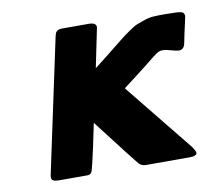

<svg xmlns="http://www.w3.org/2000/svg" viewBox="-61 -541 702 623"><g transform="rotate(-10 290.5 -229.5)"><path d="M64 -20 154.8 -445.8Q154.8 -446.8 155.8 -450.2Q157.7 -458 159.4 -461.4Q161.1 -464.8 166 -468Q170.9 -471.2 181.2 -471.2H268.1Q293 -471.2 293 -456.1Q293 -455.1 266.1 -325.2Q289.1 -343.3 320.1 -367.7Q351.1 -392.1 362.5 -401.6Q374 -411.1 394 -425Q414.1 -439 423.1 -442.4Q432.1 -445.8 448 -451.4Q463.9 -457 478 -458Q492.2 -459 512.2 -459Q558.1 -459 569.6 -456.5Q581.1 -454.1 581.1 -441.9Q581.1 -439.9 577.6 -424.6Q574.2 -409.2 569.1 -386.5Q564 -363.8 562 -352.1Q557.1 -335 542 -335Q535.2 -335 517.1 -340.1Q499 -345.2 490.2 -345.2Q486.3 -345.2 483.2 -344.7Q480 -344.2 477.1 -343Q474.1 -341.8 468.5 -337.9Q462.9 -334 457.5 -330.1Q452.1 -326.2 441.7 -317.6Q431.2 -309.1 419.7 -300Q408.2 -291 388.7 -276.1Q369.1 -261.2 348.1 -245.1V-244.1L529.8 -19Q539.6 -4.9 540 1Q540 12.2 517.1 12.2H370.1Q356.9 11.2 349.1 2.9Q340.3 -6.8 229 -151.9Q222.2 -121.1 212.9 -75.2Q198.7 -10.3 194.8 1Q190.9 12.2 179.2 12.2Q178.2 12.2 176.8 12.2H84Q83 12.2 79.6 11.7Q76.2 11.2 74.7 11.2Q73.2 11.2 70.6 10.5Q67.9 9.8 66.4 8.8Q64.9 7.8 63.5 6.3Q62 4.9 61.5 2.4Q61 0 61 -2.9Q61 -5.9 61.5 -8.5Q62 -11.2 63 -14.6Q64 -18.1 64 -20Z"/></g></svg>

Font: CMU Sans Serif
Style: BoldOblique
Weight: 700
Italic angle: -12°
Version: Version 0.7.0